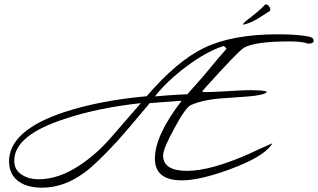

<svg xmlns="http://www.w3.org/2000/svg" viewBox="-20 -799 1474 890"><path d="M175 71Q110 71 69 44Q22 11 22 -51Q22 -195 280 -280Q442 -333 660 -353Q801 -517 926 -577Q1057 -640 1267 -640Q1317 -640 1354 -637Q1391 -634 1414 -629Q1434 -624 1434 -611Q1434 -595 1405 -597Q1384 -607 1320 -607Q1160 -607 1110 -577Q1083 -561 917 -376Q921 -372 928 -372Q945 -372 970 -373Q995 -374 1029 -376Q1063 -378 1088.5 -379.5Q1114 -381 1131 -381Q1216 -381 1216 -373Q1216 -365 1179 -358Q1166 -355 1126 -351.5Q1086 -348 1020 -344Q923 -338 865 -312Q840 -301 788 -204Q736 -109 736 -79Q736 -7 847 -7Q957 -7 1137 -87Q1162 -99 1188.5 -111Q1215 -123 1243 -135Q1243 -134 1237 -126Q1197 -70 1045 -14Q906 37 823 37Q698 37 698 -64Q698 -171 822 -332L674 -321Q625 -262 587 -217.5Q549 -173 523 -144Q474 -91 436 -54.5Q398 -18 370 2Q276 71 175 71ZM698 -352Q721 -354 758.5 -357Q796 -360 848 -362L898 -418Q921 -443 953 -482.5Q985 -522 1030 -573Q1027 -579 1017 -586Q938 -561 843 -490Q754 -423 698 -352ZM159 32Q250 32 345 -30Q381 -53 421 -87.5Q461 -122 501 -169L633 -321Q434 -299 287 -250Q46 -174 46 -54Q46 -10 83 12Q114 32 159 32ZM1110 -685Q1107 -685 1107 -687Q1107 -691 1124 -705Q1148 -723 1172 -743Q1196 -763 1207 -776Q1212 -779 1215 -779Q1221 -778 1227 -770Q1233 -762 1233 -754Q1232 -750 1229 -747Q1205 -731 1179 -715Q1153 -699 1133 -692Q1124 -689 1118 -687Q1112 -685 1110 -685Z"/></svg>

Font: Ephesis
Style: Regular
Weight: 400
Designer: Robert E. Leuschke
Foundry: Robert E. Leuschke
Version: Version 1.010; ttfautohint (v1.8.3)